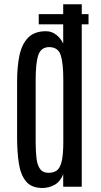

<svg xmlns="http://www.w3.org/2000/svg" viewBox="-20 -890 480 915"><path d="M182.1 5.9Q129.9 5.9 104 -25.6Q78.1 -57.1 69.8 -111.6Q61.5 -166 61.5 -234.4V-502.9Q61.5 -570.8 72.5 -624.8Q83.5 -678.7 113.5 -710Q143.6 -741.2 199.2 -741.2Q226.6 -741.2 248.5 -723.9Q270.5 -706.5 281.2 -682.1V-869.6H369.6V0H281.2V-59.1Q266.6 -23.4 239.5 -8.8Q212.4 5.9 182.1 5.9ZM210.9 -66.4Q233.9 -66.4 249.8 -76.9Q265.6 -87.4 273.7 -119.6Q281.7 -151.9 281.7 -215.8V-509.8Q281.7 -588.9 269.3 -627.2Q256.8 -665.5 213.9 -665.5Q175.3 -665 162.6 -627.7Q149.9 -590.3 149.9 -506.8V-213.9Q149.9 -169.4 153.8 -136.2Q157.7 -103 170.9 -84.7Q184.1 -66.4 210.9 -66.4ZM164.6 -773.9V-822.8H401.9V-773.9Z"/></svg>

Font: AntonioLight
Style: Regular
Weight: 300
Designer: Vernon Adams
Foundry: Vernon Adams
Version: Version 1.002